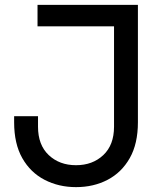

<svg xmlns="http://www.w3.org/2000/svg" viewBox="-20 -750 680 788"><path d="M292 18Q221 18 163 -12Q105 -42 71.5 -101Q38 -160 38 -248V-273H136V-230Q136 -155 180 -113.5Q224 -72 292 -72Q360 -72 404 -113.5Q448 -155 448 -230V-662H546V-248Q546 -160 512.5 -101Q479 -42 421.5 -12Q364 18 292 18ZM546 -642H134V-730H546Z"/></svg>

Font: Sora Variable
Style: Regular
Weight: 400
Designer: Jonathan Barnbrook, Julián Moncada
Foundry: Barnbrook Fonts
Version: Version 2.000